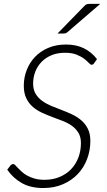

<svg xmlns="http://www.w3.org/2000/svg" viewBox="-20 -940 538 968"><path d="M16.5 0ZM455 -622Q449.5 -613.5 442 -613.5Q436 -613.5 427.5 -623Q419 -632.5 404.2 -643.8Q389.5 -655 366.2 -664.5Q343 -674 308 -674Q270 -674 240.2 -661.8Q210.5 -649.5 189.8 -628.2Q169 -607 158 -578.8Q147 -550.5 147 -518.5Q147 -488 159.5 -467.2Q172 -446.5 192.2 -431.8Q212.5 -417 238.2 -406.2Q264 -395.5 291.2 -385.2Q318.5 -375 344.2 -362.8Q370 -350.5 390.2 -333Q410.5 -315.5 423 -290.5Q435.5 -265.5 435.5 -229Q435.5 -181 419 -137.8Q402.5 -94.5 371.8 -62.2Q341 -30 297 -11Q253 8 198.5 8Q134.5 8 90.5 -16.8Q46.5 -41.5 16.5 -84.5L33 -106Q40 -113 47 -113Q51.5 -113 57.2 -107Q63 -101 71.2 -92.2Q79.5 -83.5 90.8 -73.2Q102 -63 118 -54.2Q134 -45.5 155.2 -39.5Q176.5 -33.5 204.5 -33.5Q246.5 -33.5 280.5 -47.8Q314.5 -62 338.5 -87Q362.5 -112 375.2 -145.8Q388 -179.5 388 -218.5Q388 -249.5 375.5 -270.2Q363 -291 342.8 -305.5Q322.5 -320 296.8 -330Q271 -340 244 -350Q217 -360 191 -372Q165 -384 144.8 -401.8Q124.5 -419.5 112.2 -445.2Q100 -471 100 -508.5Q100 -549 114.5 -586.5Q129 -624 156.2 -652.8Q183.5 -681.5 223 -698.5Q262.5 -715.5 313 -715.5Q364 -715.5 402.5 -696.8Q441 -678 469 -642ZM485.5 -920.5 319 -777Q314 -773 310 -772Q306 -771 300 -771H270L405 -909.5Q411.5 -916.5 417.2 -918.5Q423 -920.5 434 -920.5Z"/></svg>

Font: Lato Light
Style: Italic
Weight: 300
Italic angle: -7°
Designer: Lukasz Dziedzic
Foundry: tyPoland Lukasz Dziedzic
Version: Version 2.007; 2014-02-27